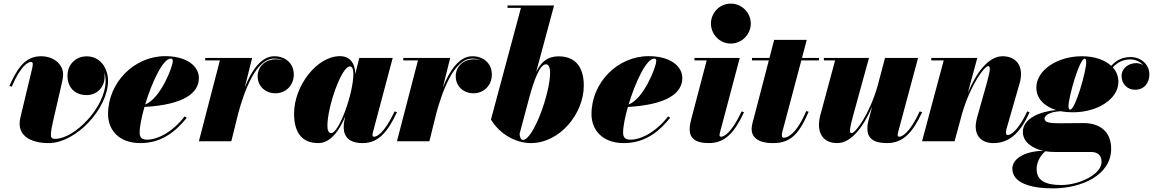

<svg xmlns="http://www.w3.org/2000/svg" viewBox="-20 -780 6366 1060"><path d="M278.5 -135 319.5 -313C324.5 -334 328.5 -354.5 328.5 -369C328.5 -422 281 -469.5 205.5 -469.5C109.5 -469.5 67.5 -383.5 32 -305.5L45 -301.5C94.5 -418.5 136 -438 150 -438C158.5 -438 161 -433.5 161 -425C161 -420 159 -410 158 -404L92.5 -131C68.5 -30 151.5 10 248 10C401 10 576.5 -181.5 576.5 -334C576.5 -400 536.5 -469 458.5 -469C396.5 -469 352.5 -422.5 352.5 -362C352.5 -297 393.5 -255 458.5 -255C515 -255 557.5 -298.5 557.5 -355.5C557.5 -364 556.5 -372 555 -380C560.5 -365.5 563 -350 563 -334C563 -186 390 -13.5 285.5 -13.5C256.5 -13.5 252 -21.5 278.5 -135Z M751 -48C751 -81.5 761.5 -133.5 777.5 -189.5C995 -202 1078 -266.5 1078 -349C1078 -416.5 1009 -470 892 -470C721.5 -470 576.5 -325 576.5 -150C576.5 -65 634 10 755 10C881.5 10 957 -64 1011 -129.5L999.5 -137.5C934.5 -53 851.5 -9 792.5 -9C766 -9 751 -18 751 -48ZM922.5 -456.5C931.5 -456.5 934 -451.5 934 -443C934 -411.5 865.5 -235 781.5 -203C817.5 -323.5 879 -456.5 922.5 -456.5Z M1194 -446.5 1078 0H1257L1295.5 -155C1328 -274.5 1392 -456.5 1493.5 -456.5C1510.5 -456.5 1526 -453.5 1539.5 -447.5C1528 -451 1515.5 -452.5 1502 -452.5C1447 -452.5 1402.5 -415 1402.5 -358.5C1402.5 -303.5 1445.5 -265 1500.5 -265C1558.5 -265 1602 -309.5 1602 -368.5C1602 -430.5 1555 -469.5 1494.5 -469.5C1420.5 -469.5 1367.5 -388.5 1331 -296L1372 -460H1113V-446.5Z M2171.5 -160.5 2158.5 -165C2101 -41.5 2058.5 -25 2045 -25C2039.5 -25 2036.5 -28.5 2036.5 -34C2036.5 -38.5 2037 -43 2038.5 -48.5L2148 -460H1963.5L1941.5 -371.5C1940.5 -434.5 1909 -470 1857 -470C1729 -470 1603.5 -305.5 1603.5 -152.5C1603.5 -55 1641.5 10 1737.5 10C1804 10 1853 -58 1886 -137L1880.5 -110C1879 -103 1877.5 -93 1877.5 -78.5C1877.5 -23.5 1909 10 1982.5 10C2067.5 10 2119.5 -49 2171.5 -160.5ZM1931 -374C1931 -262 1851 -45 1808.5 -45C1793.5 -45 1787.5 -62.5 1787.5 -85C1787.5 -190 1865 -413.5 1912 -413.5C1923.5 -413.5 1931 -399.5 1931 -374Z M2287.5 -446.5 2171.5 0H2350.5L2389 -155C2421.5 -274.5 2485.5 -456.5 2587 -456.5C2604 -456.5 2619.5 -453.5 2633 -447.5C2621.5 -451 2609 -452.5 2595.5 -452.5C2540.5 -452.5 2496 -415 2496 -358.5C2496 -303.5 2539 -265 2594 -265C2652 -265 2695.5 -309.5 2695.5 -368.5C2695.5 -430.5 2648.5 -469.5 2588 -469.5C2514 -469.5 2461 -388.5 2424.5 -296L2465.5 -460H2206.5V-446.5Z M2856 -736.5 2690.5 -120C2740.5 -37 2830 10 2911 10C3070 10 3203 -151.5 3203 -307.5C3203 -405.5 3160.5 -469 3063.5 -469C3002.5 -469 2967.5 -438 2940 -382.5L3039 -750H2782V-736.5ZM2848.5 -41 2904.5 -250.5C2928.5 -335 2959 -425 2994.5 -425C3009.5 -425 3017 -407 3017 -378.5C3017 -263 2923.5 -7.5 2867 -7.5C2854 -7.5 2850 -26 2848.5 -41Z M3420 -48C3420 -81.5 3430.5 -133.5 3446.5 -189.5C3664 -202 3747 -266.5 3747 -349C3747 -416.5 3678 -470 3561 -470C3390.5 -470 3245.5 -325 3245.5 -150C3245.5 -65 3303 10 3424 10C3550.5 10 3626 -64 3680 -129.5L3668.5 -137.5C3603.5 -53 3520.5 -9 3461.5 -9C3435 -9 3420 -18 3420 -48ZM3591.5 -456.5C3600.5 -456.5 3603 -451.5 3603 -443C3603 -411.5 3534.5 -235 3450.5 -203C3486.5 -323.5 3548 -456.5 3591.5 -456.5Z M3905 -650C3905 -592 3951.5 -539.5 4014.5 -539.5C4077.5 -539.5 4125 -592 4125 -650C4125 -708 4077.5 -760 4014.5 -760C3951.5 -760 3905 -708 3905 -650ZM4087.5 -160.5 4074.5 -165C4017 -41.5 3974.5 -25 3961 -25C3955.5 -25 3952.5 -28.5 3952.5 -34.5C3952.5 -40 3954 -45.5 3955.5 -51L4064 -460H3814V-446.5H3881.5L3797 -125C3794.5 -114 3787.5 -91 3787.5 -66C3787.5 -19.5 3816.5 10 3893.5 10C3983.5 10 4035.5 -49 4087.5 -160.5Z M4444.5 -163 4431 -167C4375 -33 4322.5 -19.5 4308 -19.5C4300.5 -19.5 4296.5 -24 4296.5 -33.5C4296.5 -42.5 4299 -52 4301 -59L4404 -446.5H4501.5V-460H4407.5L4434 -560H4254L4228 -460H4131.5V-446.5H4224.5L4143.5 -135C4138.5 -115 4129.5 -89 4129.5 -68.5C4129.5 -29 4156 10 4248 10C4347 10 4392 -42.5 4444.5 -163Z M4777.5 -460H4528.5V-446.5H4590.5L4508 -141C4485 -49 4522.5 10 4602 10C4681.5 10 4748 -83 4795 -191L4773.5 -110C4770.5 -99 4768.5 -84 4768.5 -71C4768.5 -18 4800 10 4877 10C4966.5 10 5019 -49 5071 -160.5L5057.5 -165C5000.5 -41.5 4958 -25 4944.5 -25C4938.5 -25 4936 -28.5 4936 -35C4936 -39.5 4937 -45 4938.5 -51L5048.5 -460H4866L4825.5 -307C4780 -148 4703 -45 4681 -45C4670 -45 4667.5 -60.5 4689 -138.5Z M5190 -446.5 5070.5 0H5250L5292.5 -156.5C5339.5 -313.5 5414 -415 5436 -415C5447 -415 5450 -399.5 5428 -321.5L5376 -137C5371 -120.5 5366.5 -97.5 5366.5 -82C5366.5 -29 5399 10 5464.5 10C5543 10 5608.5 -34.5 5664 -160.5L5651 -165C5612 -79.5 5568.5 -34.5 5543.5 -34.5C5537 -34.5 5533.5 -38 5533.5 -49.5C5533.5 -54.5 5535.5 -64.5 5537 -69.5L5609 -319.5C5635 -409.5 5594.5 -469.5 5515 -469.5C5435 -469.5 5369 -375.5 5323 -267L5375.5 -460H5121.5V-446.5Z M5903 -160C6039.5 -160 6154.5 -233 6154.5 -328.5C6154.5 -359.5 6143.5 -386 6123.5 -408C6151 -438 6182.5 -452 6220 -452C6248 -452 6274.5 -439.5 6291.5 -420.5C6279.5 -427.5 6266 -431.5 6253 -431.5C6210.5 -431.5 6172 -403.5 6172 -360.5C6172 -316 6204.5 -284.5 6246.5 -284.5C6297 -284.5 6325.5 -322 6325.5 -369.5C6325.5 -422.5 6281 -465 6222 -465C6179 -465 6144 -449 6115 -416.5C6079 -450 6021.5 -469.5 5953 -469.5C5816.5 -469.5 5701.5 -392 5701.5 -296.5C5701.5 -236.5 5744.5 -193 5810.5 -172.5C5720.5 -164 5627 -126 5627 -51.5C5627 2 5676 38.5 5739 52.5C5629 55 5569 101 5569 150.5C5569 230.5 5670.5 260 5794 260C5948.5 260 6114.5 188 6114.5 42C6114.5 -54 6052 -100.5 5962 -100.5C5933.5 -100.5 5866 -99.5 5831 -99.5C5776.5 -99.5 5747 -103 5747 -125.5C5747 -143.5 5777 -163.5 5836.5 -166C5857 -162 5879.5 -160 5903 -160ZM5888 -174.5C5881.5 -174.5 5879 -183.5 5879 -194C5879 -243 5939 -456 5968 -456C5975.5 -456 5977 -447 5977 -436.5C5977 -387.5 5917 -174.5 5888 -174.5ZM5703 153.5C5703 108 5731.5 70 5752 55C5767.5 57.5 5784 59 5800.5 59H6002C6044 59 6061.5 80 6061.5 114C6061.5 184 5935.5 241.5 5839.5 241.5C5751 241.5 5703 216.5 5703 153.5Z"/></svg>

Font: Bodoni* 16pt Fatface
Style: Italic
Weight: 900
Italic angle: -13°
Version: Version 2.3